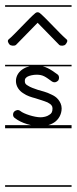

<svg xmlns="http://www.w3.org/2000/svg" viewBox="-22 -483 294 735"><path d="M-2.5 -463V-457H252V-463ZM-2.5 -235V-229H252V-235ZM-2.5 -4V8H252V-4ZM-2.5 226V232H252V226ZM118 -232C101 -232 83 -229 68 -220C52 -211 39 -194 39 -173C39 -152 52 -135 67 -126C81 -116 98 -111 113 -107C128 -102 146 -97 160 -91C167 -87 172 -84 175 -80C178 -76 179 -73 179 -68C179 -54 175 -48 166 -43C158 -37 144 -34 133 -34C110 -34 69 -47 56 -58C51 -62 45 -63 39 -60C36 -59 28 -55 28 -44C28 -39 30 -34 35 -31C60 -11 101 0 133 0C149 0 168 -3 185 -14C201 -24 214 -44 214 -68C214 -82 208 -93 201 -102C194 -111 184 -117 175 -121C156 -131 136 -135 123 -139C108 -144 94 -149 85 -155C76 -160 73 -164 73 -173C73 -182 76 -185 84 -190C92 -194 106 -197 118 -197C143 -197 152 -189 177 -171C180 -169 183 -168 187 -168C192 -168 197 -171 201 -175C203 -178 204 -182 204 -185C204 -191 202 -196 197 -199C172 -217 151 -232 118 -232ZM113.4 -432.9C88.9 -412.7 35.4 -352.3 11 -332.1C5.2 -327.3 9.3 -318.7 14.1 -313C18.9 -307.2 33.5 -306.3 39.2 -311.1L122 -395.8L204.8 -311.1C210.5 -306.3 224.1 -307.2 228.9 -313C233.7 -318.7 238.8 -327.3 233 -332.1C208.6 -352.3 155.1 -412.7 130.6 -432.9C125.4 -437.2 118.6 -437.2 113.4 -432.9Z"/></svg>

Font: LetsTraceRuled
Style: Medium
Weight: 500
Version: Version 003.000